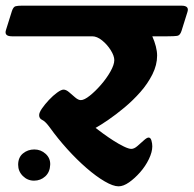

<svg xmlns="http://www.w3.org/2000/svg" viewBox="-76 -639 683 677"><path d="M101 -58Q100 -32 83.5 -17Q67 -2 44 -2Q21 -2 4.5 -18.5Q-12 -35 -12 -58Q-12 -84 5 -98Q22 -112 45 -112Q68 -112 85 -96.5Q102 -81 101 -58ZM-55 -533 -34 -600Q-29 -615 -21 -617Q-13 -619 0 -619H564Q592 -619 585 -597L564 -530Q559 -514 548.5 -512.5Q538 -511 515 -511H461Q469 -493 473.5 -475.5Q478 -458 478 -443Q478 -410 461.5 -377Q445 -344 419 -314.5Q393 -285 363 -260Q333 -235 306 -216.5Q279 -198 261 -188Q270 -181 287 -168.5Q304 -156 323.5 -143.5Q343 -131 360.5 -122.5Q378 -114 387 -114Q397 -114 408.5 -124Q420 -134 431 -144Q442 -154 448 -154Q455 -154 458 -143.5Q461 -133 461 -123Q461 -103 449 -78Q437 -53 418 -31.5Q399 -10 379 4Q359 18 342 18Q323 18 293 0.5Q263 -17 229 -46.5Q195 -76 161.5 -113Q128 -150 100 -189Q84 -211 73 -216Q62 -221 62 -233Q62 -242 72 -256.5Q82 -271 96.5 -286.5Q111 -302 125.5 -312.5Q140 -323 148 -323Q157 -323 167.5 -314Q178 -305 189 -295.5Q200 -286 209 -286Q221 -286 240.5 -301.5Q260 -317 280 -340Q300 -363 313.5 -387Q327 -411 327 -427Q327 -442 314.5 -462Q302 -482 284 -496.5Q266 -511 249 -511H-34Q-62 -511 -55 -533Z"/></svg>

Font: Alkatra SemiBold
Style: Regular
Weight: 600
Designer: Suman Bhandary
Version: Version 1.100;gftools[0.9.22]